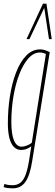

<svg xmlns="http://www.w3.org/2000/svg" viewBox="-27 -810 303 1050"><path d="M-7 213 -3 196Q9 200 19.5 201.5Q30 203 41 203Q66 203 83.5 190Q101 177 112.5 147Q124 117 132 68L144 -10Q135 -3 125.5 1.5Q116 6 107 8Q98 10 88 10Q65 10 48.5 -7Q32 -24 24 -57Q16 -90 16 -136Q16 -210 27 -281.5Q38 -353 60 -411.5Q82 -470 115.5 -505Q149 -540 193 -540Q199 -540 205.5 -539Q212 -538 218.5 -536Q225 -534 231.5 -531Q238 -528 245 -525L149 71Q137 149 112 184.5Q87 220 43 220Q29 220 16.5 218.5Q4 217 -7 213ZM224 -515Q215 -519 206.5 -521Q198 -523 192 -523Q157 -523 128.5 -491Q100 -459 79 -405Q58 -351 46.5 -283Q35 -215 35 -143Q35 -76 49.5 -42Q64 -8 91 -8Q100 -8 110.5 -11Q121 -14 131 -19Q141 -24 147 -30ZM118 -596 208 -790H227L256 -596H241L215 -767L134 -596Z"/></svg>

Font: Georama ExtraCondensed Thin
Style: Italic
Weight: 100
Width: 2
Italic angle: -9°
Designer: Jean-Baptiste Levee
Foundry: Production Type
Version: Version 1.001